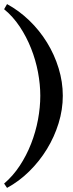

<svg xmlns="http://www.w3.org/2000/svg" viewBox="-21 -767 354 933"><path d="M284.2 -301.8Q284.2 -234.4 263.7 -168Q243.2 -101.6 207 -42.5Q170.9 16.6 121.3 65.4Q71.8 114.3 13.2 146L-1 125Q42 88.4 75 38.3Q107.9 -11.7 130.1 -68.6Q152.3 -125.5 163.6 -185.5Q174.8 -245.6 174.8 -301.8Q174.8 -356.9 163.6 -416.3Q152.3 -475.6 130.1 -531.7Q107.9 -587.9 75 -637.5Q42 -687 -1 -722.2L13.2 -747.1Q71.8 -715.3 121.6 -667.2Q171.4 -619.1 207.5 -560.3Q243.7 -501.5 263.9 -435.3Q284.2 -369.1 284.2 -301.8Z"/></svg>

Font: Redressed
Style: Regular
Weight: 400
Designer: Astigmatic (AOETI)
Foundry: Astigmatic (AOETI)
Version: Version 1.001